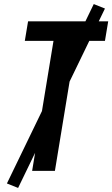

<svg xmlns="http://www.w3.org/2000/svg" viewBox="-20 -840 552 944"><path d="M138 0 243 -639H102L118 -735H512L496 -639H355L250 0ZM69 84 14 62 441 -820 496 -798Z"/></svg>

Font: Iosevka Term Curly
Style: Bold Italic
Weight: 700
Italic angle: -9°
Designer: Belleve Invis
Foundry: Belleve Invis
Version: Version 32.3.0